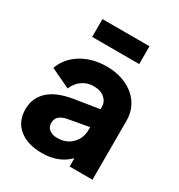

<svg xmlns="http://www.w3.org/2000/svg" viewBox="-182 -885 948 1018"><g transform="rotate(30 291.5 -376.0)"><path d="M224 12Q326 12 388 -51V0H528V-360Q528 -419 498.5 -463.5Q469 -508 416 -533Q363 -558 294 -558Q207 -558 141.5 -518Q76 -478 52 -410L172 -353Q186 -389 216.5 -411Q247 -433 287 -433Q329 -433 353.5 -412Q378 -391 378 -360V-345L227 -321Q129 -305 81 -260Q33 -215 33 -146Q33 -72 84.5 -30Q136 12 224 12ZM188 -151Q188 -178 205 -192.5Q222 -207 254 -213L378 -235V-218Q378 -168 344 -133Q310 -98 254 -98Q226 -98 207 -112Q188 -126 188 -151ZM148 -655H436V-764H148Z"/></g></svg>

Font: Plus Jakarta Sans ExtraBold
Style: Regular
Weight: 800
Designer: Gumpita Rahayu
Foundry: Tokotype
Version: Version 2.004; ttfautohint (v1.8.3)